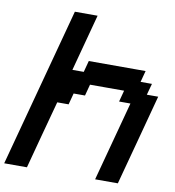

<svg xmlns="http://www.w3.org/2000/svg" viewBox="-93 -957 946 1040"><g transform="rotate(10 379.5 -437.5)"><path d="M500 0H625Q647.5 -83 692.1 -250Q736.8 -417 758.8 -500H696.3L713.4 -562.5H650.9L667.5 -625H355L338.4 -562.5H275.9L359.4 -875H234.4Q195.3 -729 117.2 -437.5Q39.1 -146 0 0H125Q141.6 -62.5 175 -187.5Q208.5 -312.5 225.6 -375H288.1L304.7 -437.5H367.2L383.8 -500H571.3L554.7 -437.5H617.2Z"/></g></svg>

Font: Faithful 32x
Style: Oblique
Weight: 400
Foundry: Faithful Resource Pack
Version: Version 1.0; January 27, 2023